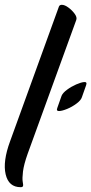

<svg xmlns="http://www.w3.org/2000/svg" viewBox="-24 -743 379 798"><path d="M293 -660 91 -104Q75 -59 71.5 -30Q68 -1 70.5 13Q73 27 72 29Q71 35 62 35Q12 35 -0.5 -18.5Q-13 -72 18 -156L221 -716Q224 -723 233 -723Q245 -723 260.5 -711.5Q276 -700 286.5 -685.5Q297 -671 293 -660ZM232 -345Q237 -357 254.5 -370Q272 -383 292.5 -392Q313 -401 326 -402Q339 -403 334 -389L316 -338Q312 -326 294 -312.5Q276 -299 255.5 -290.5Q235 -282 222 -281.5Q209 -281 214 -294Z"/></svg>

Font: Story Script
Style: Regular
Weight: 400
Designer: Lana Roulhac, Ben Buysse
Version: Version 1.000; ttfautohint (v1.8.4.7-5d5b)